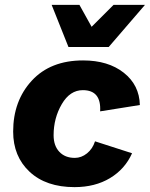

<svg xmlns="http://www.w3.org/2000/svg" viewBox="-20 -758 615 788"><path d="M261 -565 192 -738H306L356 -648L446 -738H575L426 -565ZM286 10Q169 10 101.5 -53Q34 -116 34 -218Q34 -344 110.5 -427Q187 -510 321 -510Q424 -510 488 -459.5Q552 -409 554 -327L391 -301Q396 -388 320 -388Q267 -388 233.5 -330.5Q200 -273 200 -203Q200 -160 223.5 -135Q247 -110 287 -110Q314 -110 337 -128.5Q360 -147 370 -178L522 -129Q493 -64 431.5 -27Q370 10 286 10Z"/></svg>

Font: Elaine Sans
Style: Bold Italic
Weight: 700
Italic angle: -13°
Designer: Wei Huang
Foundry: Wei Huang
Version: Version 2.001;December 24, 2019;FontCreator 12.0.0.2547 64-b